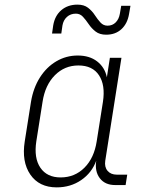

<svg xmlns="http://www.w3.org/2000/svg" viewBox="-20 -800 640 830"><path d="M225 10Q149 10 111 -45.5Q73 -101 87 -189L114 -360Q124 -420 152.5 -465Q181 -510 223.5 -535Q266 -560 316 -560Q367 -560 400 -534.5Q433 -509 442 -466L455 -550H505L435 -105Q431 -78 445 -61.5Q459 -45 485 -45H530L523 0H478Q434 0 411.5 -29.5Q389 -59 396 -105Q377 -53 331 -21.5Q285 10 225 10ZM242 -33Q303 -33 345 -75Q387 -117 398 -189L425 -360Q436 -432 408 -474.5Q380 -517 319 -517Q259 -517 217 -474.5Q175 -432 164 -360L137 -189Q126 -117 154.5 -75Q183 -33 242 -33ZM439 -650Q411 -650 393.5 -663.5Q376 -677 363.5 -695.5Q351 -714 338.5 -727.5Q326 -741 308 -741Q285 -741 269.5 -727Q254 -713 250 -690L245 -655H205L210 -690Q217 -732 245 -756Q273 -780 315 -780Q343 -780 360.5 -766.5Q378 -753 390 -734.5Q402 -716 414.5 -702.5Q427 -689 445 -689Q466 -689 480 -703Q494 -717 498 -740L504 -775H544L538 -740Q531 -698 505 -674Q479 -650 439 -650Z"/></svg>

Font: JetBrains Mono Thin
Style: Italic
Weight: 100
Italic angle: -9°
Monospace: yes
Designer: Philipp Nurullin, Konstantin Bulenkov
Foundry: JetBrains
Version: Version 2.305; ttfautohint (v1.8.4.7-5d5b)